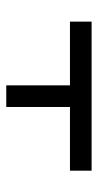

<svg xmlns="http://www.w3.org/2000/svg" viewBox="133 -648 317 624"><g transform="rotate(-90 292.0 -335.5)"><path d="M534.2 -267.1V-196.8H49.8V-267.1H256.8V-474.1H327.1V-267.1Z"/></g></svg>

Font: Miedinger*
Style: Book
Weight: 400
Version: Version 001.000